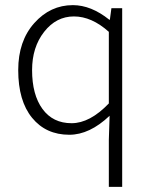

<svg xmlns="http://www.w3.org/2000/svg" viewBox="-20 -513 586 748"><path d="M404 215V32L407 -62Q329 12 250 12Q159 12 105 -54Q51 -120 51 -240Q51 -353 113.5 -423Q176 -493 264 -493Q335 -493 406 -436H408L414 -481H456V215ZM259 -33Q330 -33 404 -110V-389Q337 -449 268 -449Q199 -449 152 -389Q105 -329 105 -240Q105 -144 145.5 -88.5Q186 -33 259 -33Z"/></svg>

Font: Assistant Light
Style: Regular
Weight: 300
Designer: Hebrew By Ben Nathan, Latin by Paul Hunt
Version: Version 2.001;PS 002.001;hotconv 1.0.88;makeotf.lib2.5.64775